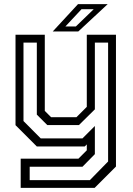

<svg xmlns="http://www.w3.org/2000/svg" viewBox="-20 -708 643 928"><path d="M158 0 55 -103V-540H196.5V-172L227 -141.5H349.5L399.5 -191.5V-540H540.5V97L437.5 200H80V59H359L399.5 18.5V-10L389.5 0ZM123.5 162.5H414.5L502.5 72.5V-502H438.5V-179.5L361.5 -103.5H208.5L158 -154V-502H93.5V-123L177 -39H378.5L438.5 -99V37L378.5 98H123.5ZM235 -556 357 -688H500.5L358.5 -556ZM296 -580H346.5L433 -663.5H374Z"/></svg>

Font: Tourney
Style: Regular
Weight: 400
Designer: Tyler Finck
Foundry: Etcetera Type Co
Version: Version 1.015